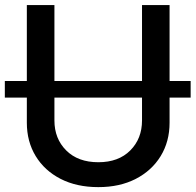

<svg xmlns="http://www.w3.org/2000/svg" viewBox="-23 -748 794 779"><path d="M750.5 -419.4V-352.1H665V-250Q665 -173.8 628.9 -114.7Q592.8 -55.7 527.8 -22.2Q462.9 11.2 376 11.2Q288.1 11.2 222.9 -22.2Q157.7 -55.7 121.8 -114.7Q85.9 -173.8 85.9 -250V-352.1H-3.4V-419.4H85.9V-727.5H197.8V-419.4H553.2V-727.5H665V-419.4ZM553.2 -352.1H197.8V-259.3Q197.8 -185.5 245.6 -137.7Q293.5 -89.8 376 -89.8Q458 -89.8 505.6 -137.7Q553.2 -185.5 553.2 -259.3Z"/></svg>

Font: Inter Medium
Style: Regular
Weight: 500
Designer: Rasmus Andersson
Foundry: rsms
Version: Version 4.001;git-9221beed3